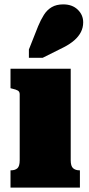

<svg xmlns="http://www.w3.org/2000/svg" viewBox="-20 -857 405 877"><path d="M303 -543V-125Q303 -98 314 -88.5Q325 -79 343 -79H345V0H28V-79H30Q49 -79 59.5 -88.5Q70 -98 70 -125V-426Q70 -438 62 -443Q54 -448 36 -452L28 -454V-543ZM154 -737Q166 -766 180.5 -789Q195 -812 216.5 -824.5Q238 -837 269 -837Q310 -837 335 -813Q360 -789 360 -755Q360 -731 349.5 -710.5Q339 -690 319.5 -673Q300 -656 273 -642L175 -593H112V-631Z"/></svg>

Font: Roboto Serif 20pt Black
Style: Regular
Weight: 900
Version: Version 1.008